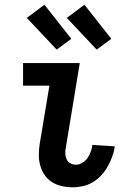

<svg xmlns="http://www.w3.org/2000/svg" viewBox="-20 -788 540 816"><path d="M289 8Q265 8 242.5 3Q220 -2 201 -14Q182 -26 169.5 -44.5Q157 -63 151 -84.5Q145 -106 145 -130Q145 -154 149 -178L190 -424H78V-520H319L260 -162Q257 -149 257.5 -136Q258 -123 263 -111.5Q268 -100 279 -94Q290 -88 303 -88Q317 -88 330.5 -96.5Q344 -105 352.5 -117.5Q361 -130 366 -144Q371 -158 373 -172L468 -166Q465 -144 457 -122.5Q449 -101 438 -81Q427 -61 411 -43.5Q395 -26 375 -14Q355 -2 333 3Q311 8 289 8ZM391 -577 264 -712 339 -768 453 -623ZM221 -577 94 -712 169 -768 283 -623Z"/></svg>

Font: Iosevka
Style: Bold Italic
Weight: 700
Italic angle: -9°
Monospace: yes
Designer: Belleve Invis
Foundry: Belleve Invis
Version: Version 32.5.0; ttfautohint (v1.8.4)